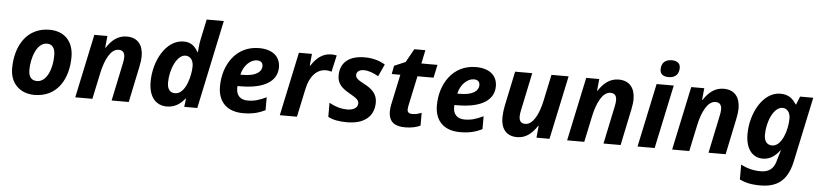

<svg xmlns="http://www.w3.org/2000/svg" viewBox="-52 -1081 7008 1641"><g transform="rotate(5 3452.0 -260.0)"><path d="M253 10C451 10 541 -155 541 -340C541 -476 461 -556 334 -556C140 -556 44 -393 44 -200C44 -70 130 10 253 10ZM265 -110C216 -110 192 -141 192 -200C192 -299 234 -436 323 -436C375 -436 393 -395 393 -340C393 -222 346 -110 265 -110Z M603 0H750L798 -226C823 -342 870 -437 937 -437C972 -437 990 -418 990 -377C990 -361 987 -341 982 -319L915 0H1062L1127 -311C1134 -344 1138 -375 1138 -399C1138 -495 1091 -556 997 -556C921 -556 867 -510 825 -445H821L831 -546H719Z M1387 10C1457 10 1504 -23 1543 -71H1547L1538 0H1650L1811 -760H1664L1627 -585C1618 -544 1614 -482 1614 -476H1610C1584 -521 1551 -556 1486 -556C1332 -556 1233 -366 1233 -189C1233 -44 1308 10 1387 10ZM1449 -109C1406 -109 1382 -138 1382 -195C1382 -310 1439 -437 1511 -437C1553 -437 1579 -403 1579 -351C1579 -274 1541 -109 1449 -109Z M2043 10C2121 10 2176 -4 2233 -32V-143C2169 -113 2129 -101 2072 -101C2010 -101 1975 -138 1975 -197C1975 -204 1975 -209 1976 -217H2001C2213 -217 2315 -292 2315 -407C2315 -494 2254 -556 2132 -556C1933 -556 1827 -384 1827 -201C1827 -59 1915 10 2043 10ZM2014 -316H1992C2009 -395 2068 -450 2123 -450C2155 -450 2174 -435 2174 -404C2174 -357 2127 -316 2014 -316Z M2358 0H2505L2557 -244C2581 -359 2644 -417 2717 -417C2737 -417 2755 -413 2766 -409L2798 -551C2787 -554 2767 -556 2751 -556C2680 -556 2625 -514 2581 -445H2576L2586 -546H2474Z M2936 10C3076 10 3166 -55 3166 -180C3166 -254 3118 -296 3052 -330C2996 -359 2978 -374 2978 -400C2978 -431 3008 -446 3040 -446C3083 -446 3127 -428 3166 -405L3214 -510C3158 -543 3100 -556 3037 -556C2907 -556 2829 -495 2829 -382C2829 -313 2867 -276 2935 -238C3002 -200 3017 -185 3017 -158C3017 -118 2974 -99 2928 -99C2873 -99 2821 -115 2772 -143V-22C2817 1 2866 10 2936 10Z M3434 10C3488 10 3533 -1 3564 -16V-126C3534 -115 3512 -109 3485 -109C3459 -109 3442 -119 3442 -145C3442 -151 3443 -161 3445 -171L3501 -434H3639L3663 -546H3525L3549 -662H3454L3390 -547L3294 -506L3280 -434H3354L3298 -171C3294 -151 3292 -132 3292 -116C3292 -21 3348 10 3434 10Z M3904 10C3982 10 4037 -4 4094 -32V-143C4030 -113 3990 -101 3933 -101C3871 -101 3836 -138 3836 -197C3836 -204 3836 -209 3837 -217H3862C4074 -217 4176 -292 4176 -407C4176 -494 4115 -556 3993 -556C3794 -556 3688 -384 3688 -201C3688 -59 3776 10 3904 10ZM3875 -316H3853C3870 -395 3929 -450 3984 -450C4016 -450 4035 -435 4035 -404C4035 -357 3988 -316 3875 -316Z M4394 10C4470 10 4523 -36 4565 -101H4570L4560 0H4672L4788 -546H4641L4593 -320C4568 -204 4521 -109 4454 -109C4419 -109 4401 -128 4401 -169C4401 -185 4404 -205 4409 -227L4476 -546H4329L4267 -251C4259 -212 4255 -171 4255 -147C4255 -51 4300 10 4394 10Z M4823 0H4970L5018 -226C5043 -342 5090 -437 5157 -437C5192 -437 5210 -418 5210 -377C5210 -361 5207 -341 5202 -319L5135 0H5282L5347 -311C5354 -344 5358 -375 5358 -399C5358 -495 5311 -556 5217 -556C5141 -556 5087 -510 5045 -445H5041L5051 -546H4939Z M5640 -614C5700 -614 5728 -649 5728 -701C5728 -745 5694 -760 5655 -760C5599 -760 5566 -730 5566 -674C5566 -630 5598 -614 5640 -614ZM5427 0H5574L5690 -546H5543Z M5724 0H5871L5919 -226C5944 -342 5991 -437 6058 -437C6093 -437 6111 -418 6111 -377C6111 -361 6108 -341 6103 -319L6036 0H6183L6248 -311C6255 -344 6259 -375 6259 -399C6259 -495 6212 -556 6118 -556C6042 -556 5988 -510 5946 -445H5942L5952 -546H5840Z M6501 240C6636 240 6731 185 6768 13L6887 -546H6774L6746 -476H6742C6710 -525 6675 -556 6604 -556C6455 -556 6354 -366 6354 -188C6354 -50 6422 10 6501 10C6569 10 6611 -28 6646 -73H6650C6644 -53 6633 -17 6626 7L6622 22C6604 89 6561 119 6493 119C6430 119 6374 104 6323 77V205C6372 227 6419 240 6501 240ZM6572 -109C6529 -109 6503 -138 6503 -195C6503 -310 6559 -437 6633 -437C6674 -437 6700 -403 6700 -351C6700 -252 6654 -109 6572 -109Z"/></g></svg>

Font: Noto Sans
Style: Bold Italic
Weight: 700
Italic angle: -12°
Designer: Monotype Design Team
Foundry: Monotype Imaging Inc.
Version: Version 2.013